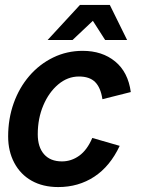

<svg xmlns="http://www.w3.org/2000/svg" viewBox="-20 -747 574 778"><path d="M216 11Q154 11 108.5 -14.5Q63 -40 38 -87Q13 -134 13 -194Q13 -266 35.5 -329Q58 -392 99 -439.5Q140 -487 195.5 -514Q251 -541 315 -541Q394 -541 446.5 -498Q499 -455 510 -374L395 -345Q388 -392 365.5 -414.5Q343 -437 300 -437Q254 -437 216 -405Q178 -373 155.5 -320Q133 -267 133 -203Q133 -151 158.5 -122Q184 -93 231 -93Q269 -93 301 -116Q333 -139 354 -188L465 -156Q426 -73 362 -31Q298 11 216 11ZM173 -585 304 -727H389L380 -685L274 -585ZM406 -585 342 -685 340 -727H425L495 -585Z"/></svg>

Font: Radio Canada Big Medium
Style: Italic
Weight: 500
Italic angle: -12°
Designer: Étienne Aubert Bonn
Foundry: Coppers and Brasses
Version: Version 1.001